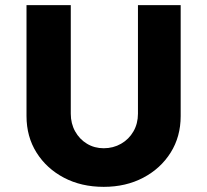

<svg xmlns="http://www.w3.org/2000/svg" viewBox="-20 -720 805 746"><path d="M383 6Q296 6 228.5 -29.5Q161 -65 122 -127Q83 -189 83 -269V-700H255V-278Q255 -240 272 -209.5Q289 -179 318 -161.5Q347 -144 383 -144Q420 -144 450.5 -161.5Q481 -179 498.5 -209.5Q516 -240 516 -278V-700H682V-269Q682 -189 643 -127Q604 -65 536.5 -29.5Q469 6 383 6Z"/></svg>

Font: Lexend Deca
Style: Bold
Weight: 700
Designer: Bonnie Shaver-Troup, Thomas Jockin
Foundry: Lexend
Version: Version 1.008; ttfautohint (v1.8.4.7-5d5b)